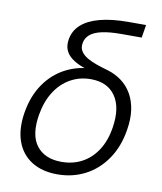

<svg xmlns="http://www.w3.org/2000/svg" viewBox="-83 -795 738 872"><g transform="rotate(10 286.0 -359.0)"><path d="M240.2 10.3Q170.4 10.3 122.1 -19.8Q73.7 -49.8 53.2 -106.2Q32.7 -162.6 45.4 -240.7Q58.6 -319.8 97.7 -375.5Q136.7 -431.2 194.8 -460.4Q252.9 -489.7 322.8 -489.7L337.4 -470.7Q298.8 -479 268.8 -490.2Q238.8 -501.5 218.3 -517.1Q197.8 -532.7 189.2 -554Q180.7 -575.2 185.5 -603.5Q192.4 -643.6 222.9 -671.1Q253.4 -698.7 307.6 -713.1Q361.8 -727.5 439 -727.5H520L510.3 -668H416Q361.3 -668 325.9 -659.9Q290.5 -651.9 272.5 -636Q254.4 -620.1 250.5 -597.2Q246.6 -575.2 256.8 -559.1Q267.1 -543 286.9 -531.5Q306.6 -520 332.3 -511.2Q357.9 -502.4 385.3 -494.6Q420.9 -483.9 449.2 -462.6Q477.5 -441.4 495.8 -409.7Q514.2 -377.9 520.3 -336.2Q526.4 -294.4 517.6 -242.7Q504.9 -164.1 465.8 -107.2Q426.8 -50.3 368.7 -20Q310.5 10.3 240.2 10.3ZM249 -48.8Q300.8 -48.8 342.8 -71Q384.8 -93.3 413.3 -136.7Q441.9 -180.2 451.7 -243.7Q466.3 -336.4 429.7 -389.2Q393.1 -441.9 316.4 -441.9Q265.1 -441.9 222.7 -418.2Q180.2 -394.5 151.4 -349.6Q122.6 -304.7 111.8 -241.2Q96.2 -146.5 134 -97.7Q171.9 -48.8 249 -48.8Z"/></g></svg>

Font: Inter 18pt Light
Style: Italic
Weight: 300
Italic angle: -9.3988°
Designer: Rasmus Andersson
Foundry: rsms
Version: Version 4.001;git-66647c0bb